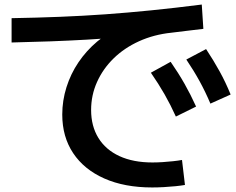

<svg xmlns="http://www.w3.org/2000/svg" viewBox="-20 -778 1040 845"><path d="M650 47Q528 47 439 7.5Q350 -32 302 -104Q254 -176 254 -274Q254 -335 272.5 -394Q291 -453 325.5 -504Q360 -555 407.5 -595Q455 -635 513 -659L522 -615Q441 -608 362 -603.5Q283 -599 201.5 -596Q120 -593 31 -591V-698Q143 -700 244 -704Q345 -708 443 -715Q541 -722 645.5 -732.5Q750 -743 868 -758L875 -651Q838 -647 803.5 -642.5Q769 -638 734 -634Q657 -626 592 -596.5Q527 -567 480 -521Q433 -475 407 -417Q381 -359 381 -294Q381 -223 413 -171Q445 -119 505.5 -91Q566 -63 651 -63Q672 -63 695.5 -64.5Q719 -66 742 -68.5Q765 -71 781 -74L794 36Q777 39 752.5 41.5Q728 44 701 45.5Q674 47 650 47ZM754 -265Q731 -316 704.5 -362.5Q678 -409 644 -458L731 -506Q765 -457 792 -409.5Q819 -362 843 -309ZM906 -322Q884 -374 858.5 -420.5Q833 -467 800 -516L887 -562Q920 -512 946.5 -464Q973 -416 995 -362Z"/></svg>

Font: M PLUS 2 SemiBold
Style: Regular
Weight: 600
Designer: Coji Morishita
Foundry: UNDERFOREST DESIGN
Version: Version 1.001